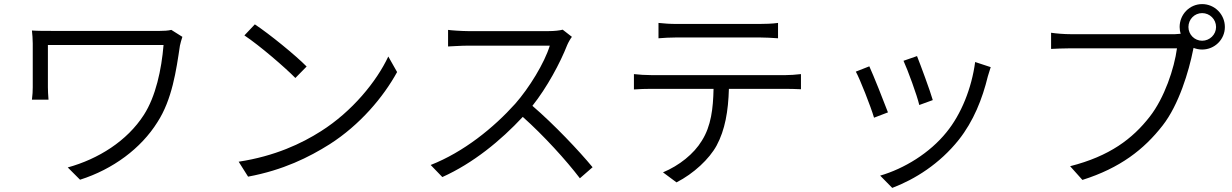

<svg xmlns="http://www.w3.org/2000/svg" viewBox="-20 -847 6020 938"><path d="M871 -667 817 -701C801 -697 779 -696 760 -696C706 -696 272 -696 240 -696C197 -696 162 -696 136 -698C138 -678 140 -657 140 -635C140 -593 140 -451 140 -421C140 -403 139 -383 136 -360H217C215 -383 214 -406 214 -421C214 -451 214 -599 214 -627C286 -627 724 -627 779 -627C769 -507 741 -376 683 -286C601 -158 460 -70 311 -29L371 31C532 -20 669 -122 749 -250C821 -361 841 -503 859 -624C861 -633 867 -657 871 -667Z M1225 -728 1174 -674C1249 -624 1373 -517 1423 -466L1478 -522C1424 -577 1296 -681 1225 -728ZM1146 -57 1192 16C1364 -16 1490 -79 1590 -142C1739 -237 1853 -373 1920 -495L1877 -571C1820 -449 1700 -302 1548 -206C1454 -146 1323 -84 1146 -57Z M2774 -667 2729 -702C2714 -698 2689 -695 2659 -695C2622 -695 2304 -695 2267 -695C2236 -695 2180 -699 2169 -701V-620C2178 -620 2232 -624 2267 -624C2300 -624 2631 -624 2666 -624C2640 -539 2565 -417 2497 -340C2392 -223 2245 -104 2084 -41L2141 18C2292 -50 2426 -160 2534 -276C2637 -184 2746 -64 2813 24L2875 -30C2809 -110 2687 -239 2581 -330C2652 -419 2717 -540 2751 -627C2756 -639 2768 -660 2774 -667Z M3197 -735V-660C3222 -662 3253 -664 3286 -664C3342 -664 3635 -664 3690 -664C3718 -664 3752 -662 3781 -660V-735C3753 -731 3717 -730 3690 -730C3635 -730 3342 -730 3285 -730C3253 -730 3225 -732 3197 -735ZM3077 -485V-410C3105 -412 3132 -413 3163 -413H3466C3464 -317 3454 -231 3409 -160C3370 -95 3298 -38 3219 -5L3285 44C3369 1 3445 -70 3481 -136C3522 -212 3538 -304 3541 -413H3817C3841 -413 3871 -412 3893 -411V-485C3869 -482 3838 -480 3817 -480C3765 -480 3220 -480 3163 -480C3132 -480 3104 -482 3077 -485Z M4460 -573 4394 -550C4414 -507 4461 -379 4471 -334L4537 -358C4525 -401 4476 -533 4460 -573ZM4820 -519 4744 -544C4727 -416 4676 -289 4604 -201C4522 -99 4397 -23 4280 11L4339 71C4450 29 4571 -47 4664 -164C4736 -255 4779 -363 4806 -474C4810 -486 4814 -501 4820 -519ZM4227 -523 4161 -497C4180 -464 4235 -324 4250 -272L4318 -298C4299 -349 4246 -482 4227 -523Z M5786 -715C5786 -753 5816 -783 5853 -783C5890 -783 5921 -753 5921 -715C5921 -678 5890 -648 5853 -648C5816 -648 5786 -678 5786 -715ZM5743 -715C5743 -703 5745 -692 5748 -682L5720 -680C5676 -680 5265 -680 5212 -680C5179 -680 5142 -683 5115 -687V-608C5140 -609 5172 -611 5211 -611C5265 -611 5673 -611 5730 -611C5717 -513 5669 -369 5597 -277C5513 -169 5401 -84 5208 -35L5268 32C5452 -26 5569 -117 5660 -234C5739 -335 5788 -498 5809 -604L5811 -613C5824 -608 5838 -605 5853 -605C5914 -605 5964 -654 5964 -715C5964 -777 5914 -827 5853 -827C5792 -827 5743 -777 5743 -715Z"/></svg>

Font: Noto Sans KR DemiLight
Style: Regular
Weight: 350
Designer: Ryoko NISHIZUKA 西塚涼子 (kana, bopomofo & ideographs); Paul D. Hunt (Latin, Greek & Cyrillic); Sandoll Communications 산돌커뮤니
Foundry: Adobe
Version: Version 2.004;hotconv 1.0.118;makeotfexe 2.5.65603